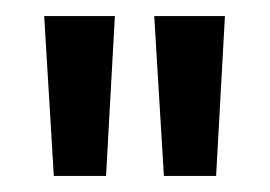

<svg xmlns="http://www.w3.org/2000/svg" viewBox="-20 -816 336 239"><path d="M35 -796 47 -597H112L123 -796ZM172 -796 184 -597H249L260 -796Z"/></svg>

Font: Malmofest
Style: Regular
Weight: 400
Designer: Jonny Pinhorn (Poppins), Kolossal
Version: Version 1.004;Glyphs 3.1.2 (3151)